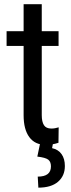

<svg xmlns="http://www.w3.org/2000/svg" viewBox="-20 -676 335 909"><path d="M177.7 -656.2H91.8V-528.3H11.2V-458.5H91.8V-130.4C91.8 -85.8 100.7 -51.3 118.7 -26.9C136.6 -2.4 162.6 9.8 196.8 9.8C217.3 9.8 237.3 6.5 256.8 0L257.8 -73.2C246.1 -69.3 234.5 -67.4 223.1 -67.4C206.5 -67.4 194.8 -72.8 188 -83.5C181.2 -94.2 177.7 -110 177.7 -130.9V-458.5H257.3V-528.3H177.7ZM231.4 0H170.4L156.7 65.4C182.5 68.4 199.6 73.2 208.3 79.8C216.9 86.5 221.2 97.2 221.2 111.8C221.2 144 200.4 160.2 158.7 160.2L161.6 212.4C202 212.4 233 203.1 254.6 184.6C276.3 166 287.1 141.1 287.1 109.9C287.1 87.1 281.9 68.4 271.5 53.7C261.1 39.1 246.1 29.6 226.6 25.4Z"/></svg>

Font: Roboto Condensed
Style: Regular
Weight: 400
Designer: Google
Version: Version 2.134; 2016